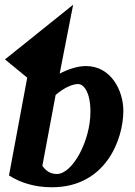

<svg xmlns="http://www.w3.org/2000/svg" viewBox="-20 -779 572 811"><path d="M501 -311C501 -395 450 -500 343 -500C308 -500 268 -487 232 -468L289 -759L1 -528L95 -451L18 -38C66 -7 127 12 199 12C428 12 501 -192 501 -311ZM362 -307C362 -183 286 -44 220 -44C189 -44 170 -62 159 -79L215 -378C245 -404 282 -424 310 -424C333 -424 362 -391 362 -307Z"/></svg>

Font: Veleka
Style: Bold Italic
Weight: 700
Italic angle: -12°
Designer: Stefan Peev, Context Ltd, 2016; SIL International, 1997-2014.
Foundry: Stefan Peev, Context Ltd, 2016
Version: Version 5.000